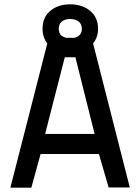

<svg xmlns="http://www.w3.org/2000/svg" viewBox="-20 -869 644 889"><path d="M434 -736Q434 -696 411 -668L581 -1H483L438 -156H168L125 0H28L199 -668Q177 -696 177 -736Q177 -789 213 -819Q249 -849 305 -849Q361 -849 397.5 -818.5Q434 -788 434 -736ZM280 -604 189 -249H418L329 -604ZM252 -736Q252 -702 287 -694H324Q359 -702 359 -736Q359 -757 344.5 -769Q330 -781 305 -781Q280 -781 266 -769Q252 -757 252 -736Z"/></svg>

Font: TypoPRO Titillium Text
Style: 600 wt
Weight: 600
Designer: Accademia di Belle Arti di Urbino and others
Foundry: Accademia di Belle Arti di Urbino and others.
Version: Version 25.000